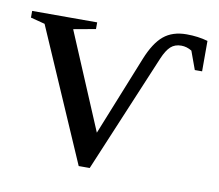

<svg xmlns="http://www.w3.org/2000/svg" viewBox="-60 -542 710 622"><g transform="rotate(10 294.5 -230.5)"><path d="M552.2 -361.8 530.3 -421.9Q513.7 -432.1 495.6 -432.1Q474.6 -432.1 460.9 -419.7Q447.3 -407.2 435.5 -379.4L272 9.8H235.8L46.9 -424.8L0 -437V-459H213.9V-437L141.1 -423.8L274.9 -106.9L379.9 -368.2Q401.9 -422.9 430.9 -447Q460 -471.2 506.3 -471.2Q543.9 -471.2 576.2 -461.9V-361.8Z"/></g></svg>

Font: Times New Roman
Style: Regular
Weight: 400
Designer: Steve Matteson
Foundry: Ascender Corporation
Version: Version 2.00.3